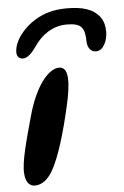

<svg xmlns="http://www.w3.org/2000/svg" viewBox="-53 -744 520 805"><g transform="rotate(-5 207.5 -342.0)"><path d="M58.5 -512.5C77 -512.5 96.5 -532 115 -558.5C144.5 -603 191.5 -638.5 252.5 -638.5C317.5 -638.5 328.5 -617 329.5 -555C331 -539.5 339.5 -515.5 366 -515.5C396 -515.5 415 -556 415 -594C415 -617 410 -638 398 -655C370.5 -694 321 -706 259.5 -706C209 -706 165.5 -696 126.5 -672C78 -644 32 -589.5 32 -540.5C32 -521.5 43.5 -512.5 58.5 -512.5ZM61.5 22.5C93.5 22.5 117.5 0 136 -31C169 -87.5 199.5 -194 222 -293C246 -394.5 247 -461 205.5 -461C157 -461 102 -386.5 70.5 -271.5C42.5 -170.5 16.5 -79.5 20.5 -32C22 -5.5 31.5 22.5 61.5 22.5Z"/></g></svg>

Font: Gluten
Style: Italic
Weight: 400
Italic angle: -13°
Designer: Tyler Finck
Foundry: Etcetera Type Company
Version: Version 0.920